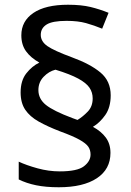

<svg xmlns="http://www.w3.org/2000/svg" viewBox="-20 -785 553 810"><path d="M67 -395Q67 -445 91 -475.5Q115 -506 146 -521Q110 -541 90 -568.5Q70 -596 70 -636Q70 -696 121 -730.5Q172 -765 267 -765Q323 -765 362 -755.5Q401 -746 438 -731L411 -664Q377 -678 343 -687.5Q309 -697 261 -697Q201 -697 176.5 -681.5Q152 -666 152 -638Q152 -610 180 -590.5Q208 -571 284 -543Q361 -515 404 -479Q447 -443 447 -383Q447 -332 424 -299.5Q401 -267 372 -250Q407 -231 426.5 -204.5Q446 -178 446 -140Q446 -71 388.5 -33Q331 5 228 5Q173 5 132 -3.5Q91 -12 59 -28V-103Q91 -88 138 -75Q185 -62 232 -62Q306 -62 334 -83.5Q362 -105 362 -133Q362 -152 352.5 -166Q343 -180 315.5 -195.5Q288 -211 233 -231Q181 -251 143.5 -272Q106 -293 86.5 -322Q67 -351 67 -395ZM142 -405Q142 -368 173.5 -342.5Q205 -317 285 -287L307 -279Q330 -293 350.5 -314.5Q371 -336 371 -370Q371 -395 357.5 -415Q344 -435 310 -453.5Q276 -472 214 -491Q186 -484 164 -461Q142 -438 142 -405Z"/></svg>

Font: Noto Sans Nabataean
Style: Regular
Weight: 400
Designer: Monotype Design Team
Foundry: Monotype Imaging Inc.
Version: Version 2.001; ttfautohint (v1.8.4.7-5d5b)